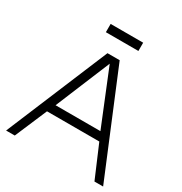

<svg xmlns="http://www.w3.org/2000/svg" viewBox="-208 -1075 1161 1227"><g transform="rotate(30 372.0 -462.0)"><path d="M14 0 328 -752H418L730 0H666L565 -237H179L78 0ZM374 -701 207 -298H538ZM252 -924H492V-863H252Z"/></g></svg>

Font: Milkman
Style: Regular
Weight: 300
Designer: Giulia Boggio / Martin Desinde
Version: Version 1.000